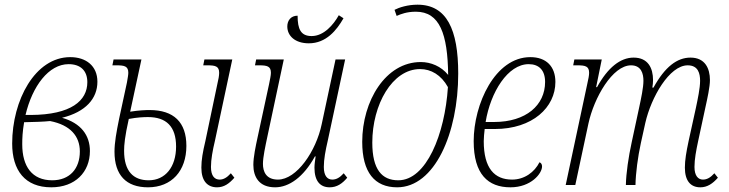

<svg xmlns="http://www.w3.org/2000/svg" viewBox="-20 -790 3114 820"><path d="M199 10C301 10 364 -55 364 -145C364 -212 326 -264 245 -287C346 -312 396 -369 396 -441C396 -509 347 -546 280 -546C130 -546 32 -362 32 -177C32 -62 87 10 199 10ZM273 -516C324 -516 353 -488 353 -439C353 -360 284 -300 112 -299H89C118 -422 188 -516 273 -516ZM203 -20C117 -20 75 -79 75 -174C75 -199 76 -227 83 -268C129 -269 164 -270 194 -273C281 -256 321 -208 321 -143C321 -70 278 -20 203 -20Z M907 10C937 10 959 -6 981 -31L966 -50C949 -31 934 -23 918 -23C897 -23 881 -38 881 -77C881 -109 888 -147 898 -189L972 -536H853L848 -511H866C900 -511 916 -507 916 -479C916 -468 913 -450 908 -430L857 -187C846 -141 840 -107 840 -74C840 -17 866 10 907 10ZM612 10C713 10 776 -60 776 -167C776 -268 722 -320 619 -320C602 -320 573 -319 536 -313L584 -536H465L460 -511H478C512 -511 528 -507 528 -479C528 -470 525 -455 522 -437L489 -284C477 -225 469 -181 469 -142C469 -42 519 10 612 10ZM615 -20C549 -20 510 -59 510 -146C510 -171 513 -206 530 -282C567 -289 594 -290 612 -290C690 -290 732 -250 732 -164C732 -77 686 -20 615 -20Z M1299 -605C1373 -605 1418 -661 1447 -712L1427 -725C1404 -684 1363 -636 1311 -636C1265 -636 1251 -665 1251 -723C1222 -723 1207 -702 1207 -677C1207 -637 1240 -605 1299 -605ZM1155 10C1214 10 1276 -33 1325 -122H1328C1326 -108 1323 -88 1323 -74C1323 -16 1348 10 1388 10C1419 10 1442 -6 1463 -31L1448 -50C1431 -31 1416 -23 1399 -23C1379 -23 1363 -38 1363 -77C1363 -110 1370 -147 1380 -190L1454 -536H1413L1354 -260C1330 -144 1247 -23 1167 -23C1115 -23 1103 -59 1103 -90C1103 -119 1113 -164 1122 -207L1192 -536H1074L1069 -511H1087C1121 -511 1137 -507 1137 -479C1137 -468 1133 -450 1129 -430L1080 -203C1072 -166 1062 -119 1062 -86C1062 -35 1086 10 1155 10Z M1676 10C1836 10 1937 -220 1937 -476C1937 -664 1888 -770 1763 -770C1721 -770 1684 -758 1665 -748L1674 -722C1692 -730 1718 -740 1756 -740C1858 -740 1892 -645 1894 -470C1864 -507 1820 -525 1777 -525C1627 -525 1527 -359 1527 -184C1527 -54 1580 10 1676 10ZM1681 -20C1611 -20 1570 -66 1570 -181C1570 -343 1655 -495 1774 -495C1821 -495 1864 -470 1893 -418C1880 -217 1801 -20 1681 -20Z M2160 10C2248 10 2295 -49 2295 -79C2295 -87 2292 -94 2284 -97C2263 -55 2220 -23 2167 -23C2092 -23 2046 -71 2046 -187C2046 -201 2048 -223 2050 -239H2093C2255 -239 2352 -332 2352 -440C2352 -506 2313 -546 2245 -546C2094 -546 2003 -345 2003 -187C2003 -46 2064 10 2160 10ZM2054 -269C2075 -397 2149 -516 2238 -516C2282 -516 2308 -490 2308 -440C2308 -341 2227 -269 2090 -269Z M2971 10C3001 10 3024 -6 3046 -31L3031 -50C3014 -31 2999 -23 2982 -23C2962 -23 2946 -39 2946 -77C2946 -110 2953 -147 2962 -189L2993 -333C3001 -369 3012 -419 3012 -448C3012 -498 2991 -544 2929 -544C2872 -544 2820 -505 2771 -416H2766C2768 -427 2769 -438 2769 -448C2769 -499 2748 -544 2686 -544C2630 -544 2576 -502 2530 -418H2526L2550 -536H2433L2428 -511H2446C2480 -511 2496 -507 2496 -479C2496 -468 2493 -453 2488 -431L2396 0H2437L2493 -262C2517 -373 2596 -511 2675 -511C2719 -511 2728 -475 2728 -445C2728 -416 2718 -369 2710 -332L2678 -183C2664 -119 2654 -50 2653 0H2694C2695 -51 2704 -119 2717 -179L2736 -265C2761 -375 2839 -511 2917 -511C2962 -511 2970 -476 2970 -445C2970 -414 2960 -367 2952 -329L2921 -188C2911 -141 2905 -106 2905 -74C2905 -17 2930 10 2971 10Z"/></svg>

Font: Noto Serif Condensed ExtraLight
Style: Italic
Weight: 200
Width: 3
Italic angle: -12°
Designer: Monotype Design Team
Foundry: Monotype Imaging Inc.
Version: Version 2.013